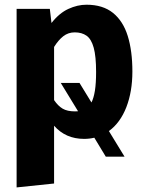

<svg xmlns="http://www.w3.org/2000/svg" viewBox="-20 -583 655 830"><path d="M353.8 -562.6Q424.6 -562.6 468.5 -527.2Q512.3 -491.8 532.3 -427.2Q552.3 -362.6 552.3 -273.8Q552.3 -187.2 526.2 -119.7Q500 -52.3 450.8 -16.4L518.5 94.4H437.4L387.7 12.3Q366.7 17.4 343.6 17.4Q263.6 17.4 213.8 -39.5V210.3L51.8 227.2V-544.6H195.4L202.6 -483.6Q235.9 -526.2 275.4 -544.4Q314.9 -562.6 353.8 -562.6ZM242.6 -224.6H323.6L375.4 -140Q385.1 -159 390.3 -191Q395.4 -223.1 395.4 -271.8Q395.4 -339.5 385.1 -376.7Q374.9 -413.8 354.4 -428.5Q333.8 -443.1 303.1 -443.1Q274.9 -443.1 253.3 -426.2Q231.8 -409.2 213.8 -380V-150.3Q230.8 -125.1 250.8 -113.3Q270.8 -101.5 304.1 -101.5Q311.3 -101.5 317.4 -102.1Z"/></svg>

Font: Fira Code
Style: Bold
Weight: 700
Monospace: yes
Designer: Carrois Corporate, Edenspiekermann AG, Nikita Prokopov
Foundry: Carrois Corporate, Edenspiekermann AG, Nikita Prokopov
Version: Version 6.000; ttfautohint (v1.8.2) -l 8 -r 50 -G 200 -x 14 